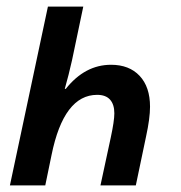

<svg xmlns="http://www.w3.org/2000/svg" viewBox="-20 -561 549 581"><path d="M125 -541H232L198 -379Q188 -334 176 -292H179Q237 -365 316 -365Q371 -365 402.5 -331.5Q434 -298 434 -238Q434 -203 422 -148L391 0H284L315 -144Q326 -195 326 -218Q326 -245 313 -259.5Q300 -274 274 -274Q173 -274 136 -92L117 0H10Z"/></svg>

Font: Noto Sans UI NarrowMedium
Style: Italic
Weight: 500
Width: 4
Italic angle: -12°
Designer: Monotype Design Team
Foundry: Monotype Imaging Inc.
Version: Version 1.001